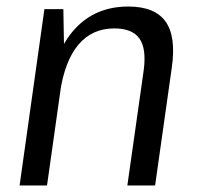

<svg xmlns="http://www.w3.org/2000/svg" viewBox="-20 -568 603 588"><path d="M420 -352Q429 -419 407 -450Q385 -481 330 -481Q262 -481 220 -431Q178 -381 164 -285L118 -217L127 -278Q146 -410 209 -479Q272 -548 373 -548Q454 -548 487 -502Q520 -456 506 -360L455 0H370ZM116 -540H174L177 -375L124 0H40Z"/></svg>

Font: Pathway Extreme SemiCondensed
Style: Italic
Weight: 400
Width: 4
Italic angle: -8°
Version: Version 1.001;gftools[0.9.26]